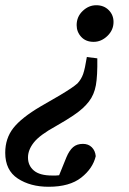

<svg xmlns="http://www.w3.org/2000/svg" viewBox="-22 -516 493 734"><path d="M412 -432Q412 -401 388.5 -378.5Q365 -356 336 -356Q306 -356 288.5 -375Q271 -394 271 -420Q271 -452 294 -474Q317 -496 346 -496Q375 -496 393.5 -477.5Q412 -459 412 -432ZM350 -293Q351 -226 344.5 -190Q338 -154 318 -128Q308 -115 294.5 -102.5Q281 -90 257.5 -74Q234 -58 192 -34Q130 0 107.5 28.5Q85 57 85 86Q85 117 107.5 136Q130 155 177 155Q185 155 191.5 155Q198 155 204 154L232 85Q243 59 257.5 46.5Q272 34 295 34Q316 34 329 47Q342 60 344 81Q333 128 288.5 163Q244 198 164 198Q94 198 46 166.5Q-2 135 -2 68Q-2 13 29 -26.5Q60 -66 133 -109Q179 -135 206.5 -151.5Q234 -168 249.5 -178.5Q265 -189 274 -197Q289 -213 296 -233.5Q303 -254 310 -298Z"/></svg>

Font: Source Serif Pro SemiBold
Style: Italic
Weight: 600
Italic angle: -12°
Designer: Frank Grießhammer
Foundry: Adobe Systems Incorporated
Version: Version 3.001;hotconv 1.0.111;makeotfexe 2.5.65597